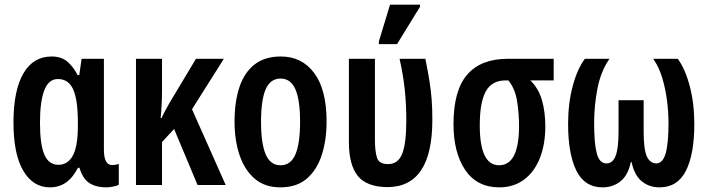

<svg xmlns="http://www.w3.org/2000/svg" viewBox="-20 -796 3055 826"><path d="M195 10Q122 10 80 -61.5Q38 -133 38 -269Q38 -407 80.5 -480Q123 -553 202 -553Q243 -553 268.5 -532Q294 -511 314 -473H321L331 -543H427V-152Q427 -86 462 -86Q478 -86 491 -91V-1Q485 3 467.5 6.5Q450 10 439 10Q391 10 363 -9.5Q335 -29 322 -74H315Q273 10 195 10ZM231 -87Q272 -87 293.5 -127Q315 -167 315 -255V-270Q315 -366 295 -411Q275 -456 229 -456Q189 -456 170.5 -407.5Q152 -359 152 -268Q152 -174 171 -130.5Q190 -87 231 -87Z M943 -543 806 -326 951 0H830L729 -241L677 -185V0H565V-543H677V-412Q677 -378 675.5 -347.5Q674 -317 671 -288H675Q683 -306 692 -322Q701 -338 708 -351L823 -543Z M1385 -273Q1385 -194 1364.5 -130Q1344 -66 1300.5 -28Q1257 10 1186 10Q1119 10 1075.5 -27.5Q1032 -65 1010.5 -129Q989 -193 989 -273Q989 -358 1010 -421Q1031 -484 1075 -518.5Q1119 -553 1188 -553Q1279 -553 1332 -481.5Q1385 -410 1385 -273ZM1103 -271Q1103 -179 1123 -132Q1143 -85 1187 -85Q1231 -85 1251 -132Q1271 -179 1271 -273Q1271 -365 1251 -411.5Q1231 -458 1187 -458Q1143 -458 1123 -412Q1103 -366 1103 -271Z M1646 9Q1557 8 1519 -39.5Q1481 -87 1481 -185V-543H1593V-193Q1593 -147 1601.5 -118.5Q1610 -90 1649 -90Q1693 -90 1710.5 -135Q1728 -180 1728 -279Q1728 -345 1721.5 -408.5Q1715 -472 1699 -543H1810Q1821 -489 1827.5 -448Q1834 -407 1837 -368Q1840 -329 1840 -280Q1840 9 1646 9ZM1610 -606V-618L1658 -776H1787V-767L1688 -606Z M2128 10Q2032 10 1981.5 -64.5Q1931 -139 1931 -262Q1931 -407 1990 -475Q2049 -543 2164 -543H2362V-450H2262Q2298 -414 2312 -363.5Q2326 -313 2326 -253Q2326 -174 2302 -114.5Q2278 -55 2233.5 -22.5Q2189 10 2128 10ZM2127 -85Q2213 -85 2213 -255Q2213 -307 2204.5 -361Q2196 -415 2167 -450H2154Q2096 -450 2070 -403Q2044 -356 2044 -257Q2044 -85 2127 -85Z M2572 10Q2495 10 2459.5 -62Q2424 -134 2424 -263Q2424 -351 2443.5 -424.5Q2463 -498 2496 -543H2602Q2565 -490 2550.5 -416Q2536 -342 2536 -267Q2536 -178 2547.5 -135.5Q2559 -93 2589 -93Q2616 -93 2628.5 -125.5Q2641 -158 2641 -231V-365H2749V-231Q2749 -156 2762 -125Q2775 -94 2803 -93Q2831 -93 2843.5 -135.5Q2856 -178 2856 -266Q2856 -313 2849.5 -363.5Q2843 -414 2829 -461Q2815 -508 2790 -543H2896Q2928 -499 2947.5 -425Q2967 -351 2967 -263Q2967 -133 2931 -61.5Q2895 10 2817 10Q2773 10 2741 -16Q2709 -42 2697 -99H2694Q2682 -42 2649.5 -16Q2617 10 2572 10Z"/></svg>

Font: Noto Sans ExtraCondensed SemiBold
Style: Regular
Weight: 600
Width: 2
Designer: Monotype Design Team
Foundry: Monotype Imaging Inc.
Version: Version 2.013; ttfautohint (v1.8.4.7-5d5b)